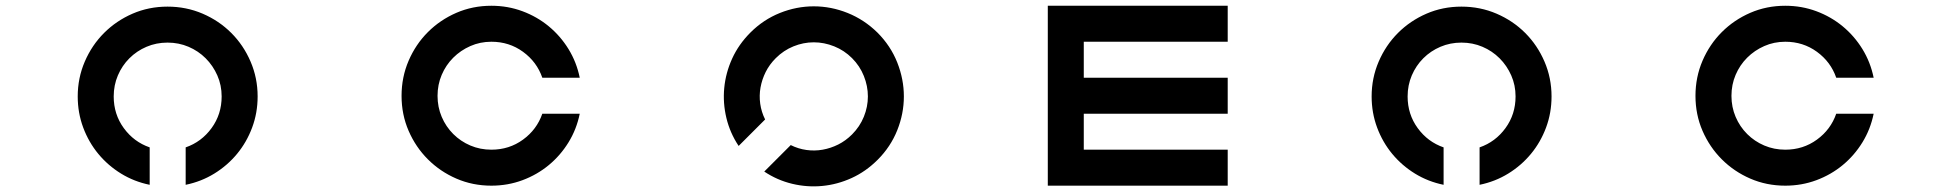

<svg xmlns="http://www.w3.org/2000/svg" viewBox="-20 -645 6779 667"><path d="M875 -310Q875 -253 856 -202Q837 -151 803.5 -110.5Q770 -70 724.5 -42Q679 -14 625 -3V-133Q680 -152 715 -200Q750 -248 750 -310Q750 -349 735 -383Q720 -417 694.5 -442.5Q669 -468 635 -482.5Q601 -497 562 -497Q523 -497 489 -482.5Q455 -468 429.5 -442.5Q404 -417 389.5 -383Q375 -349 375 -310Q375 -248 410 -200Q445 -152 500 -133V-3Q446 -14 400.5 -42Q355 -70 321.5 -110.5Q288 -151 269 -202Q250 -253 250 -310Q250 -374 274.5 -431Q299 -488 341.5 -530.5Q384 -573 440.5 -597.5Q497 -622 562 -622Q627 -622 684 -597.5Q741 -573 783.5 -530.5Q826 -488 850.5 -431Q875 -374 875 -310Z M1687 -625Q1744 -625 1795 -606Q1846 -587 1886.5 -553.5Q1927 -520 1955 -474.5Q1983 -429 1994 -375H1864Q1845 -430 1797 -465Q1749 -500 1687 -500Q1648 -500 1614 -485Q1580 -470 1554.5 -444.5Q1529 -419 1514.5 -385Q1500 -351 1500 -312Q1500 -273 1514.5 -239Q1529 -205 1554.5 -179.5Q1580 -154 1614 -139.5Q1648 -125 1687 -125Q1749 -125 1797 -160Q1845 -195 1864 -250H1994Q1983 -196 1955 -150.5Q1927 -105 1886.5 -71.5Q1846 -38 1795 -19Q1744 0 1687 0Q1622 0 1565.5 -24.5Q1509 -49 1466.5 -91.5Q1424 -134 1399.5 -190.5Q1375 -247 1375 -312Q1375 -377 1399.5 -434Q1424 -491 1466.5 -533.5Q1509 -576 1565.5 -600.5Q1622 -625 1687 -625Z M3029 -90Q2988 -49 2938.5 -26.5Q2889 -4 2836.5 1Q2784 6 2732 -6.5Q2680 -19 2635 -49L2727 -141Q2753 -128 2781.5 -124Q2810 -120 2838 -125Q2866 -130 2892 -143Q2918 -156 2940 -178Q2967 -205 2981 -239.5Q2995 -274 2995 -310Q2995 -346 2981 -381Q2967 -416 2940 -443Q2913 -470 2878 -484Q2843 -498 2807 -498Q2771 -498 2736.5 -484Q2702 -470 2675 -443Q2653 -421 2640 -395Q2627 -369 2622 -341Q2617 -313 2621 -284.5Q2625 -256 2638 -230L2546 -138Q2516 -183 2503.5 -235Q2491 -287 2496 -339.5Q2501 -392 2523.5 -441.5Q2546 -491 2587 -532Q2632 -577 2689.5 -600Q2747 -623 2807 -623Q2867 -623 2924.5 -600Q2982 -577 3028 -532Q3074 -486 3097 -428Q3120 -370 3120 -310Q3120 -250 3097 -192.5Q3074 -135 3029 -90Z M3620 -625H4245V-500H3745V-375H4245V-250H3745V-125H4245V0H3620Z M5370 -310Q5370 -253 5351 -202Q5332 -151 5298.5 -110.5Q5265 -70 5219.5 -42Q5174 -14 5120 -3V-133Q5175 -152 5210 -200Q5245 -248 5245 -310Q5245 -349 5230 -383Q5215 -417 5189.5 -442.5Q5164 -468 5130 -482.5Q5096 -497 5057 -497Q5018 -497 4984 -482.5Q4950 -468 4924.5 -442.5Q4899 -417 4884.5 -383Q4870 -349 4870 -310Q4870 -248 4905 -200Q4940 -152 4995 -133V-3Q4941 -14 4895.5 -42Q4850 -70 4816.5 -110.5Q4783 -151 4764 -202Q4745 -253 4745 -310Q4745 -374 4769.5 -431Q4794 -488 4836.5 -530.5Q4879 -573 4935.5 -597.5Q4992 -622 5057 -622Q5122 -622 5179 -597.5Q5236 -573 5278.5 -530.5Q5321 -488 5345.5 -431Q5370 -374 5370 -310Z M6182 -625Q6239 -625 6290 -606Q6341 -587 6381.5 -553.5Q6422 -520 6450 -474.5Q6478 -429 6489 -375H6359Q6340 -430 6292 -465Q6244 -500 6182 -500Q6143 -500 6109 -485Q6075 -470 6049.5 -444.5Q6024 -419 6009.5 -385Q5995 -351 5995 -312Q5995 -273 6009.5 -239Q6024 -205 6049.5 -179.5Q6075 -154 6109 -139.5Q6143 -125 6182 -125Q6244 -125 6292 -160Q6340 -195 6359 -250H6489Q6478 -196 6450 -150.5Q6422 -105 6381.5 -71.5Q6341 -38 6290 -19Q6239 0 6182 0Q6117 0 6060.5 -24.5Q6004 -49 5961.5 -91.5Q5919 -134 5894.5 -190.5Q5870 -247 5870 -312Q5870 -377 5894.5 -434Q5919 -491 5961.5 -533.5Q6004 -576 6060.5 -600.5Q6117 -625 6182 -625Z"/></svg>

Font: Eyechart
Style: Regular
Weight: 400
Designer: Peter Wiegel
Foundry: Peter Wiegel
Version: Version 1.000